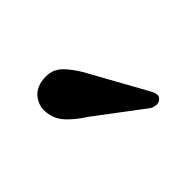

<svg xmlns="http://www.w3.org/2000/svg" viewBox="-57 -776 342 342"><g transform="rotate(-45 114.0 -605.5)"><path d="M135.5 -637 188.5 -541.5Q191.5 -536 192.5 -530.8Q193.5 -525.5 189 -521.5Q185 -517.5 179 -517.8Q173 -518 167.5 -521L78.5 -588Q57.5 -601.5 45 -615Q32.5 -628.5 30.5 -646.5Q28 -662.5 38 -676.5Q48 -690.5 68 -692.5Q91 -695.5 106.2 -680Q121.5 -664.5 135.5 -637Z"/></g></svg>

Font: Fraunces 20pt
Style: Regular
Weight: 400
Version: Version 1.000;[b76b70a41]